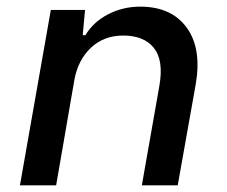

<svg xmlns="http://www.w3.org/2000/svg" viewBox="-20 -558 682 578"><path d="M40 0 133 -528H236L229 -452H237Q261 -492 305.5 -515Q350 -538 402 -538Q496 -538 542 -475Q588 -412 569 -303L515 0H407L460 -301Q473 -377 443 -414Q413 -451 351 -451Q293 -451 254 -414.5Q215 -378 204 -318L149 0Z"/></svg>

Font: Hubot Sans Medium
Style: Italic
Weight: 500
Italic angle: -10°
Designer: Deni Anggara
Foundry: GitHub
Version: Version 1.001; ttfautohint (v1.8.4.7-5d5b);gftools[0.9.31]